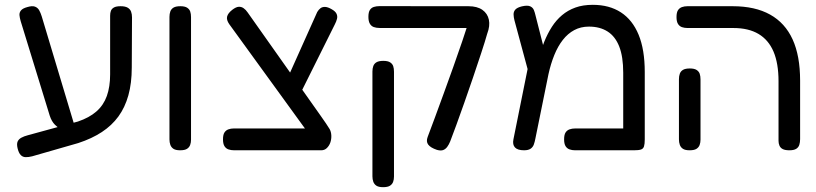

<svg xmlns="http://www.w3.org/2000/svg" viewBox="-20 -607 3351 788"><path d="M112 34.5Q97.5 38.2 85.4 38Q73.2 37.8 65 29.2Q56.8 20.8 52.2 1.8Q48 -15.8 52.2 -25.8Q56.5 -35.8 67.8 -41.9Q79 -48 93.8 -51.8L299.8 -108.2Q346.2 -123.8 375.6 -149.5Q405 -175.2 418.5 -213.1Q432 -251 432 -301.5V-542.5Q432 -554 435.2 -562.6Q438.5 -571.2 447.8 -576.4Q457 -581.5 475 -581.5Q493.8 -581.5 504 -575.5Q514.2 -569.5 518 -559.2Q521.8 -549 521.8 -535.8L520.8 -329.8Q520.8 -265.8 506.9 -215.9Q493 -166 466 -129Q439 -92 397.9 -65Q356.8 -38 301 -19.8ZM232 -74.5Q218.8 -81.8 205.4 -95.1Q192 -108.5 184.2 -132L64.8 -520.5Q60.8 -534.2 59.9 -544.8Q59 -555.2 66 -564Q73 -572.8 92.2 -578Q112.2 -584 123.5 -579.8Q134.8 -575.5 140.8 -564.9Q146.8 -554.2 151.2 -540L286 -90.8Z M719.2 9.8Q701.2 9.8 692 3.8Q682.8 -2.2 679.1 -12.5Q675.5 -22.8 675.5 -35V-537.8Q675.5 -550 679.1 -560.1Q682.8 -570.2 692.4 -575.9Q702 -581.5 720.2 -581.5Q738.5 -581.5 748 -575.4Q757.5 -569.2 760.8 -559.5Q764 -549.8 764 -536.8V-34Q764 -21.8 760.4 -12Q756.8 -2.2 747.5 3.8Q738.2 9.8 719.2 9.8Z M1297.2 9.8 1221.5 -93.5 920.8 -508Q908.8 -525.2 912.1 -539Q915.5 -552.8 933 -566.5Q948.5 -578.5 959.5 -579.1Q970.5 -579.8 979.6 -573.5Q988.8 -567.2 996.5 -555.8L1296.5 -131.2Q1308.2 -114.5 1318.1 -100.1Q1328 -85.8 1333 -77Q1339 -66.2 1339.8 -51.1Q1340.5 -36 1335.8 -22.2Q1331 -8.5 1321.2 0.9Q1311.5 10.2 1297.2 9.8ZM941 9.8Q927.8 9.8 917.5 6.1Q907.2 2.5 901.2 -7.2Q895.2 -17 895.2 -35Q895.2 -54 901.2 -63.2Q907.2 -72.5 917.4 -76.1Q927.5 -79.8 940 -79.8H1302.5L1300.8 9.8ZM1208 -213.5 1146 -254.2 1282 -557.8Q1288 -567.8 1295.5 -573.4Q1303 -579 1314.4 -578.6Q1325.8 -578.2 1341.8 -568.8Q1356.8 -560.2 1361.2 -550.4Q1365.8 -540.5 1363.1 -529.8Q1360.5 -519 1354 -506.5Z M1773 8Q1747 -0.8 1737.5 -13.5Q1728 -26.2 1735.2 -45Q1747.5 -77.8 1764.8 -124.2Q1782 -170.8 1801.5 -224.4Q1821 -278 1840.6 -332.9Q1860.2 -387.8 1877.2 -437.9Q1894.2 -488 1906.5 -527L1981.5 -475.2Q1970.8 -437 1954.6 -388.2Q1938.5 -339.5 1920.9 -287.4Q1903.2 -235.2 1885.5 -185.2Q1867.8 -135.2 1852.8 -93.8Q1837.8 -52.2 1827.5 -26.2Q1822.5 -13.8 1815.4 -4.1Q1808.2 5.5 1798.4 9Q1788.5 12.5 1773 8ZM1552.2 161.2Q1534.2 161.2 1525 155.2Q1515.8 149.2 1512.1 139Q1508.5 128.8 1508.5 116.5V-313.5Q1508.5 -326 1512.1 -336Q1515.8 -346 1525.4 -351.6Q1535 -357.2 1553.2 -357.2Q1571.5 -357.2 1581 -351.2Q1590.5 -345.2 1593.8 -335.5Q1597 -325.8 1597 -312.5V117.5Q1597 129.8 1593.4 139.5Q1589.8 149.2 1580.5 155.2Q1571.2 161.2 1552.2 161.2ZM1979.8 -469.2 1910.8 -492.2H1815.5H1537.8Q1524.5 -492.2 1514.2 -495.9Q1504 -499.5 1498 -509.6Q1492 -519.8 1492 -537.8Q1492 -556.8 1498 -566Q1504 -575.2 1514.2 -578.5Q1524.5 -581.8 1536.8 -581.8L1902.5 -581.5Q1938.5 -581.5 1959.8 -566.5Q1981 -551.5 1986.4 -526.2Q1991.8 -501 1979.8 -469.2Z M2626.2 -311.5V-35Q2626.2 -16 2623.1 -6.2Q2620 3.5 2610.8 6.6Q2601.5 9.8 2582.5 9.8H2340Q2327.8 9.8 2317.5 6.1Q2307.2 2.5 2301.2 -7.1Q2295.2 -16.8 2295.2 -35Q2295.2 -54 2301.2 -63.2Q2307.2 -72.5 2317.5 -76.1Q2327.8 -79.8 2341 -79.8H2537.8V-308.5Q2537.8 -374.2 2521.5 -415.9Q2505.2 -457.5 2473.8 -477.6Q2442.2 -497.8 2397.2 -497.8Q2363.5 -497.8 2336.9 -483.5Q2310.2 -469.2 2289.9 -443.1Q2269.5 -417 2255 -381.2Q2240.5 -345.5 2231 -302.5L2177.2 -37.8Q2174.8 -24.8 2170.9 -13.9Q2167 -3 2157.6 3.4Q2148.2 9.8 2130.8 9.8Q2104.5 9.8 2093.6 -1.8Q2082.8 -13.2 2087.2 -35.2L2158 -386.5L2189.8 -365.8Q2200.2 -402.8 2213.9 -436.1Q2227.5 -469.5 2245.1 -497Q2262.8 -524.5 2286.6 -544.6Q2310.5 -564.8 2341.4 -576Q2372.2 -587.2 2413 -587.2Q2480.5 -587.2 2528.1 -556.4Q2575.8 -525.5 2601 -464.4Q2626.2 -403.2 2626.2 -311.5ZM2156 -284.2 2091.5 -523.2Q2088 -536.5 2087.8 -547.9Q2087.5 -559.2 2095.1 -567.8Q2102.8 -576.2 2122.2 -581Q2145.2 -586.2 2156.2 -581Q2167.2 -575.8 2171.2 -565.5Q2175.2 -555.2 2177.2 -546.2L2224 -362.5Z M3220 9.8Q3202 9.8 3192.4 4.8Q3182.8 -0.2 3179 -9.4Q3175.2 -18.5 3175.2 -29V-273.5Q3175.2 -346.5 3154.8 -394.9Q3134.2 -443.2 3093.2 -467.6Q3052.2 -492 2990.2 -492H2802.2Q2789 -492 2778.8 -495.6Q2768.5 -499.2 2762.5 -509Q2756.5 -518.8 2756.5 -536.8Q2756.5 -555.8 2762.5 -565Q2768.5 -574.2 2778.8 -577.9Q2789 -581.5 2801.2 -581.5H2987.2Q3079 -581.5 3140.5 -547.2Q3202 -513 3232.9 -445.5Q3263.8 -378 3263.8 -276.2V-36Q3263.8 -22.8 3260.5 -12.5Q3257.2 -2.2 3247.8 3.8Q3238.2 9.8 3220 9.8ZM2810.2 9.8Q2792.2 9.8 2783 3.8Q2773.8 -2.2 2770.1 -12.5Q2766.5 -22.8 2766.5 -35V-282.2Q2766.5 -294.5 2770.1 -304.6Q2773.8 -314.8 2783.4 -320.4Q2793 -326 2811.2 -326Q2829.5 -326 2839 -319.9Q2848.5 -313.8 2851.8 -304Q2855 -294.2 2855 -281.2V-34Q2855 -21.8 2851.4 -12Q2847.8 -2.2 2838.5 3.8Q2829.2 9.8 2810.2 9.8Z"/></svg>

Font: Fredoka Light
Style: Regular
Weight: 300
Designer: Ben Nathan
Foundry: Milena B. Brandão, Ben Nathan
Version: Version 2.001